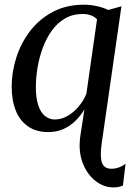

<svg xmlns="http://www.w3.org/2000/svg" viewBox="-20 -566 580 838"><path d="M474.5 252Q433 252 396.2 223.2Q359.5 194.5 340.2 143.2Q321 92 331 25L348.5 -88.5Q332 -61 308.8 -38.2Q285.5 -15.5 256.2 -2.5Q227 10.5 190.5 10.5Q138.5 10.5 102.8 -14Q67 -38.5 49 -83Q31 -127.5 31 -188Q31 -251 51 -314.2Q71 -377.5 110.8 -429.8Q150.5 -482 209.8 -513.8Q269 -545.5 347 -545.5Q375 -545.5 403 -539.2Q431 -533 452.5 -522.5L510 -538.5L424 59Q415.5 118 425 144.2Q434.5 170.5 466 170.5Q482.5 170.5 498.2 165Q514 159.5 528 148.5L516.5 244Q509.5 247 499.5 249.5Q489.5 252 474.5 252ZM219 -44.5Q248 -44.5 274.5 -59.8Q301 -75 322.8 -100.5Q344.5 -126 357 -156.5L403.5 -481.5Q392.5 -493.5 376.2 -499.2Q360 -505 341 -505Q297.5 -505 264 -485.5Q230.5 -466 206.5 -432.8Q182.5 -399.5 167 -358Q151.5 -316.5 144 -271.8Q136.5 -227 136.5 -185Q136.5 -137.5 147 -106.2Q157.5 -75 176.2 -59.8Q195 -44.5 219 -44.5Z"/></svg>

Font: Merriweather 72pt
Style: Italic
Weight: 400
Italic angle: -7.8°
Version: Version 2.101